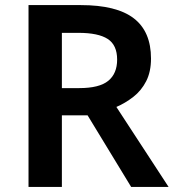

<svg xmlns="http://www.w3.org/2000/svg" viewBox="-20 -734 687 754"><path d="M297 -714Q438 -714 505.5 -662Q573 -610 573 -504Q573 -452 554 -415Q535 -378 503.5 -353.5Q472 -329 437 -314L642 0H495L324 -281H223V0H92V-714ZM288 -605H223V-388H291Q370 -388 405 -416.5Q440 -445 440 -500Q440 -557 403 -581Q366 -605 288 -605Z"/></svg>

Font: Noto Sans Adlam SemiBold
Style: Regular
Weight: 600
Version: Version 3.001